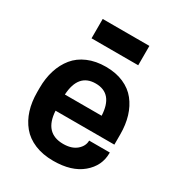

<svg xmlns="http://www.w3.org/2000/svg" viewBox="-181 -863 914 990"><g transform="rotate(30 276.5 -367.5)"><path d="M516.1 -216.8H166Q173.3 -87.9 285.2 -87.9Q335.4 -87.9 364.3 -112.5Q393.1 -137.2 393.1 -169.9H516.1V-166Q516.1 -90.3 454.6 -38.6Q393.1 13.2 284.2 13.2Q221.7 13.2 173.6 -6.8Q125.5 -26.9 95.7 -63Q65.9 -99.1 51 -146.7Q36.1 -194.3 36.1 -252V-277.8Q36.1 -335 51.3 -382.8Q66.4 -430.7 95.7 -466.8Q125 -502.9 171.9 -522.9Q218.8 -543 278.8 -543Q338.4 -543 384.3 -522.9Q430.2 -502.9 458.7 -466.8Q487.3 -430.7 501.7 -383.1Q516.1 -335.4 516.1 -277.8ZM140.1 -632.8V-748H418V-632.8ZM275.9 -441.9Q173.3 -441.9 166 -313H384.8Q378.9 -441.9 275.9 -441.9Z"/></g></svg>

Font: Cooper Hewitt
Style: Semibold
Weight: 709
Designer: Village Type and Design LLC
Foundry: Cooper Hewitt Smithsonian Design Museum
Version: 1.000